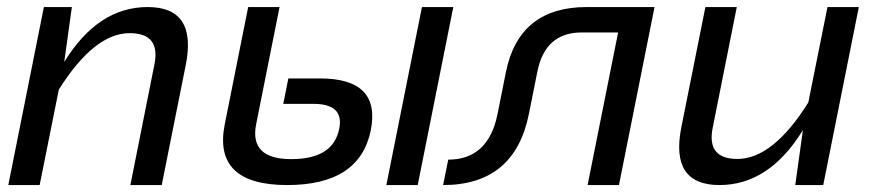

<svg xmlns="http://www.w3.org/2000/svg" viewBox="-20 -533 2534 553"><path d="M3.9 0 106.4 -512.7H187L165 -354.5Q262.2 -512.7 405.3 -512.7Q548.3 -512.7 515.1 -346.2L445.8 0H355.5L424.8 -347.7Q442.9 -437.5 353.5 -437.5Q251.5 -437.5 149.4 -274.9L94.2 0Z M1092.8 0 1195.3 -512.7H1285.6L1183.1 0ZM785.2 -512.7 717.8 -175.3Q697.8 -74.7 818.8 -74.7Q939.9 -74.7 957 -162.1Q971.7 -233.9 882.8 -233.9H795.9L810.5 -307.1H901.9Q1077.6 -307.1 1047.9 -157.7Q1016.1 0 807.1 0Q592.3 0 627.4 -175.3L694.8 -512.7Z M1271 -73.2Q1386.7 -73.2 1413.1 -205.1L1437 -324.7Q1474.6 -512.7 1669.9 -512.7H1865.2L1762.7 0H1672.4L1760.3 -439.5H1655.3Q1550.3 -439.5 1527.8 -327.1L1503.4 -205.1Q1462.4 0 1256.3 0Z M2453.6 -512.7 2351.1 0H2270.5L2292.5 -158.2Q2195.3 0 2052.2 0Q1909.2 0 1942.4 -166.5L2011.7 -512.7H2102.1L2032.7 -165Q2014.6 -75.2 2104 -75.2Q2206.1 -75.2 2308.1 -237.8L2363.3 -512.7Z"/></svg>

Font: Sansation
Style: Italic
Weight: 400
Designer: Bernd Montag
Version: Version 1.301